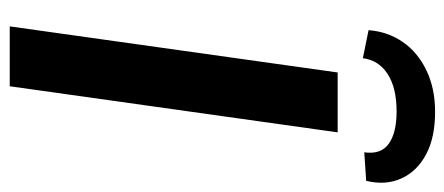

<svg xmlns="http://www.w3.org/2000/svg" viewBox="-286 -650 935 404"><g transform="rotate(90 182.0 -447.5)"><path d="M258 -690 161 0H35L132 -690ZM102 -743 43 -755Q46 -795 67.5 -826.5Q89 -858 127 -876.5Q165 -895 215 -895Q269 -895 304.5 -876Q340 -857 355 -824Q370 -791 360 -750L300 -746Q305 -781 282 -797.5Q259 -814 214 -814Q164 -814 135 -795Q106 -776 102 -743Z"/></g></svg>

Font: Exo 2 SemiBold
Style: Italic
Weight: 600
Italic angle: -8°
Designer: Natanael Gama
Foundry: Natanael Gama
Version: Version 2.010